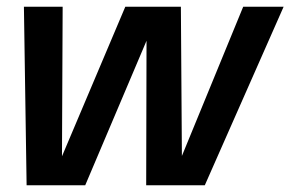

<svg xmlns="http://www.w3.org/2000/svg" viewBox="-20 -550 862 570"><path d="M59 0 51 -530H166L164 -86L352 -530H517L520 -87L702 -530H822L588 0H414L415 -429L233 0Z"/></svg>

Font: Radio Canada Big Medium
Style: Italic
Weight: 500
Italic angle: -12°
Designer: Étienne Aubert Bonn
Foundry: Coppers and Brasses
Version: Version 1.001